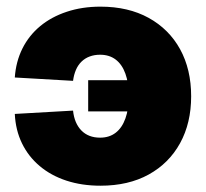

<svg xmlns="http://www.w3.org/2000/svg" viewBox="-20 -559 633 589"><path d="M288.1 10.7Q231 10.7 183.6 -4.9Q136.2 -20.5 101.6 -49.8Q66.9 -79.1 47.4 -119.4Q27.8 -159.7 25.4 -209.5L204.1 -219.7Q206.1 -200.2 212.6 -184.8Q219.2 -169.4 229.7 -158.7Q240.2 -147.9 254.6 -142.3Q269 -136.7 287.1 -136.7Q315.4 -136.7 335 -151.9Q354.5 -167 364.7 -195.6Q375 -224.1 375 -264.2Q375 -304.7 364.7 -333Q354.5 -361.3 335 -376.2Q315.4 -391.1 287.1 -391.1Q269.5 -391.1 255.1 -385.7Q240.7 -380.4 230 -369.9Q219.2 -359.4 212.9 -344.5Q206.5 -329.6 204.1 -311L25.4 -321.3Q28.8 -370.1 48.8 -410.2Q68.8 -450.2 103.3 -478.8Q137.7 -507.3 184.8 -522.9Q231.9 -538.6 288.1 -538.6Q373.5 -538.6 436 -504.2Q498.5 -469.7 532.5 -408Q566.4 -346.2 566.4 -263.7Q566.4 -181.6 532.5 -119.9Q498.5 -58.1 436.3 -23.7Q374 10.7 288.1 10.7ZM379.9 -217.3H250.5V-313H379.9Z"/></svg>

Font: Inter 24pt Black
Style: Regular
Weight: 900
Designer: Rasmus Andersson
Foundry: rsms
Version: Version 4.001;git-66647c0bb